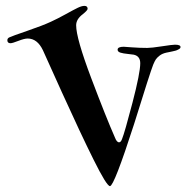

<svg xmlns="http://www.w3.org/2000/svg" viewBox="-20 -607 640 653"><path d="M278 -577Q278 -572 262 -559Q239 -542 239 -521Q239 -477 290 -342Q341 -207 371 -139Q377 -123 385 -123Q391 -123 395 -134Q404 -156 430.5 -257.5Q457 -359 457 -392Q457 -416 435 -421Q431 -422 415 -423.5Q399 -425 389.5 -428Q380 -431 380 -438Q380 -448 401 -448Q402 -448 428.5 -446Q455 -444 481 -444Q495 -444 530.5 -449.5Q566 -455 575 -455Q594 -455 594 -447Q594 -445 592.5 -443Q591 -441 588 -439.5Q585 -438 582 -436.5Q579 -435 574 -434Q569 -433 565.5 -432Q562 -431 556 -430Q550 -429 546 -428Q532 -425 523 -418Q514 -411 510 -405Q506 -399 501 -387Q491 -362 436 -185Q368 26 354 26Q343 26 298.5 -63.5Q254 -153 191 -292Q128 -431 126 -436Q107 -476 74 -476Q63 -476 42.5 -468Q22 -460 16 -460Q5 -460 5 -470Q5 -477 12 -480Q20 -484 72.5 -502Q125 -520 153 -533Q177 -544 204 -559Q231 -574 244.5 -580.5Q258 -587 267 -587Q278 -587 278 -577Z"/></svg>

Font: Henny Penny
Style: Regular
Weight: 400
Designer: Olga Umpeleva
Foundry: Brownfox
Version: Version 1.001